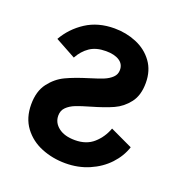

<svg xmlns="http://www.w3.org/2000/svg" viewBox="-99 -580 635 675"><g transform="rotate(20 218.5 -242.5)"><path d="M33.2 -144Q33.2 -193.4 56.4 -223.9Q79.6 -254.4 111.6 -269.5Q143.6 -284.7 192.9 -299.8Q225.1 -309.6 243.2 -316.9Q261.2 -324.2 273.2 -335.7Q285.2 -347.2 285.2 -363.8Q285.2 -386.2 266.8 -397.9Q248.5 -409.7 216.8 -409.7Q180.2 -409.7 156.5 -393.6Q132.8 -377.4 117.7 -349.6L41 -391.6Q66.9 -437 111.8 -466.1Q156.7 -495.1 217.8 -495.1Q261.7 -495.1 300.3 -479Q338.9 -462.9 362.5 -430.7Q386.2 -398.4 386.2 -352.1Q386.2 -305.7 364.5 -277.6Q342.8 -249.5 312 -235.6Q281.2 -221.7 233.4 -208Q199.2 -198.2 180.2 -190.7Q161.1 -183.1 148.7 -170.9Q136.2 -158.7 136.2 -139.6Q136.2 -112.8 158.7 -95.5Q181.2 -78.1 220.2 -78.1Q263.2 -78.1 290 -102.1Q316.9 -126 329.6 -161.1L413.6 -121.6Q401.9 -85.4 373.8 -55.4Q345.7 -25.4 304.9 -7.8Q264.2 9.8 216.3 9.8Q168.5 9.8 126.7 -7.1Q85 -23.9 59.1 -58.6Q33.2 -93.3 33.2 -144Z"/></g></svg>

Font: Acari Sans SemiBold
Style: Regular
Weight: 600
Designer: Alfredo Marco Pradil and Stefan Peev
Foundry: Hanken Design Co.
Version: Version 1.045;January 11, 2019;FontCreator 11.5.0.2425 64-bi